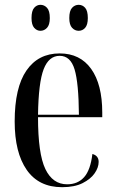

<svg xmlns="http://www.w3.org/2000/svg" viewBox="-20 -768 481 798"><path d="M238 10Q141 10 91 -62Q41 -134 41 -263Q41 -404 90 -475Q139 -546 228 -546Q313 -546 359 -481.5Q405 -417 405 -300V-281H138Q138 -129 168.5 -65.5Q199 -2 259 -2Q303 -2 329.5 -31.5Q356 -61 364 -128Q390 -121 390 -95Q390 -72 373.5 -48Q357 -24 323.5 -7Q290 10 238 10ZM308 -291Q307 -423 290 -479.5Q273 -536 228 -536Q183 -536 161.5 -480.5Q140 -425 138 -291ZM307 -640Q291 -640 279.5 -652.5Q268 -665 268 -693Q268 -723 279.5 -735.5Q291 -748 307 -748Q323 -748 334 -735.5Q345 -723 345 -693Q345 -665 334 -652.5Q323 -640 307 -640ZM148 -640Q133 -640 122 -652.5Q111 -665 111 -693Q111 -723 122 -735.5Q133 -748 148 -748Q164 -748 175.5 -735.5Q187 -723 187 -693Q187 -665 175.5 -652.5Q164 -640 148 -640Z"/></svg>

Font: Noto Serif Display ExtraCondensed Medium
Style: Regular
Weight: 500
Width: 2
Designer: Monotype Design Team
Foundry: Monotype Imaging Inc.
Version: Version 2.009